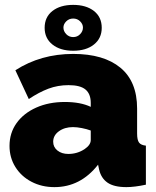

<svg xmlns="http://www.w3.org/2000/svg" viewBox="-20 -757 639 787"><path d="M19 -159Q19 -212 48 -252.5Q77 -293 128.5 -316Q180 -339 246 -339Q310 -339 352 -319V-335Q352 -372 330.5 -390Q309 -408 261 -408Q217 -408 178.5 -393.5Q140 -379 98 -351L43 -469Q147 -536 280 -536Q405 -536 473.5 -479.5Q542 -423 542 -312V-210Q542 -183 550 -172.5Q558 -162 578 -160V0Q555 5 534.5 7.5Q514 10 498 10Q447 10 420.5 -8.5Q394 -27 386 -63L382 -82Q310 10 203 10Q151 10 109 -12Q67 -34 43 -72.5Q19 -111 19 -159ZM327 -146Q352 -163 352 -183V-222Q336 -228 315.5 -232Q295 -236 279 -236Q245 -236 221.5 -219Q198 -202 198 -176Q198 -154 215.5 -140Q233 -126 260 -126Q297 -126 327 -146ZM163 -643Q163 -687 195 -712Q227 -737 280 -737Q333 -737 365 -712Q397 -687 397 -643Q397 -600 365 -574.5Q333 -549 280 -549Q227 -549 195 -574.5Q163 -600 163 -643ZM280 -681Q263 -681 251.5 -669.5Q240 -658 240 -644Q240 -629 251.5 -617Q263 -605 280 -605Q297 -605 308.5 -617Q320 -629 320 -644Q320 -658 308.5 -669.5Q297 -681 280 -681Z"/></svg>

Font: Raleway Black
Style: Regular
Weight: 900
Designer: Matt McInerney, Pablo Impallari, Rodrigo Fuenzalida
Foundry: Matt McInerney, Pablo Impallari, Rodrigo Fuenzalida
Version: Version 4.026